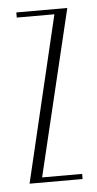

<svg xmlns="http://www.w3.org/2000/svg" viewBox="-43 -529 282 559"><g transform="rotate(-5 98.0 -250.0)"><path d="M26 -500H175L59 -15H176V0H21L136 -485H26Z"/></g></svg>

Font: Dorsa
Style: Regular
Weight: 400
Version: Version 1.002